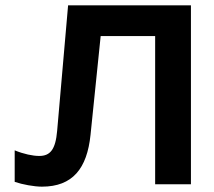

<svg xmlns="http://www.w3.org/2000/svg" viewBox="-20 -690 800 719"><path d="M235 -670 194 -200C188 -130 168 -106 127 -106C103 -106 69 -113 35 -127V-9C64 1 108 9 137 9C252 9 306 -59 319 -185L357 -555H561V0H695V-670Z"/></svg>

Font: LT Wave Alt Bold
Style: Regular
Weight: 700
Designer: Daniel Lyons
Version: Version 2.5 (Glyphs App)